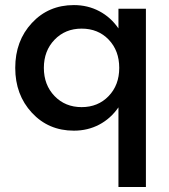

<svg xmlns="http://www.w3.org/2000/svg" viewBox="-20 -500 666 756"><path d="M270.9 14.5Q170.9 14.5 105.5 -56.1Q40 -126.8 40 -232.7Q40 -339.1 105.5 -409.5Q170.9 -480 270.9 -480Q325.5 -480 370.7 -456.1Q415.9 -432.3 446.4 -388.2V-465.5H554.5V236.4H446.4V-77.3Q415.9 -33.2 370.7 -9.3Q325.5 14.5 270.9 14.5ZM301.4 -387.3Q236.8 -387.3 194.8 -343.6Q152.7 -300 152.7 -232.7Q152.7 -165.5 194.8 -121.8Q236.8 -78.2 301.4 -78.2Q365.9 -78.2 407.7 -121.6Q449.5 -165 449.5 -232.7Q449.5 -300.5 408 -343.9Q366.4 -387.3 301.4 -387.3Z"/></svg>

Font: Spartan MB SemBd
Style: Regular
Weight: 600
Designer: Matt Bailey, Mirko Velimirovic
Foundry: Matt Bailey
Version: Version 1.005